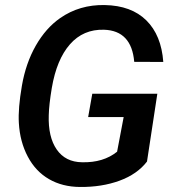

<svg xmlns="http://www.w3.org/2000/svg" viewBox="-20 -741 705 771"><path d="M570.3 -92.3Q531.2 -41.5 460 -15.4Q388.7 10.7 300.8 9.8Q230.5 9.3 176.8 -21.7Q123 -52.7 91.6 -112.1Q60.1 -171.4 55.7 -247.1Q52.2 -305.7 67.9 -396.5Q83.5 -487.3 123.8 -557.9Q164.1 -628.4 221.7 -668.5Q299.8 -722.7 400.4 -720.7Q507.3 -718.8 567.6 -659.2Q627.9 -599.6 635.7 -492.2L519 -492.7Q508.3 -618.2 397.5 -621.6Q314.5 -624 261 -563.2Q207.5 -502.4 188 -387.7Q176.8 -320.8 175.8 -278.3Q172.9 -190.9 207.8 -140.6Q242.7 -90.3 309.6 -89.4Q395 -87.4 450.2 -131.8L476.6 -271H334L350.6 -364.7H611.8Z"/></svg>

Font: RobotoDraft Medium
Style: Italic
Weight: 500
Italic angle: -12°
Version: Version 2.001152; 2014